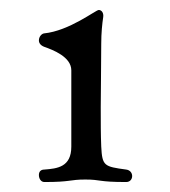

<svg xmlns="http://www.w3.org/2000/svg" viewBox="-20 -804 340 385"><path d="M178 -784C172 -784 119 -742 68 -737C63 -736 58 -730 58 -723C58 -718 61 -713 69 -710C86 -704 123 -690 123 -663V-510C123 -469 95 -466 69 -464C61 -464 58 -459 58 -453C58 -446 62 -439 69 -439C123 -439 119 -444 151 -444C183 -444 176 -439 233 -439C241 -439 245 -445 245 -451C245 -457 241 -463 233 -464C189 -470 185 -471 183 -510C182 -534 182 -559 182 -589C182 -617 183 -671 183 -716C183 -738 185 -757 187 -770C188 -778 184 -784 178 -784Z"/></svg>

Font: EB Garamond 12
Style: Regular
Weight: 400
Version: Version 0.016+